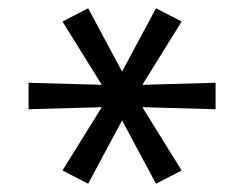

<svg xmlns="http://www.w3.org/2000/svg" viewBox="-20 -557 590 464"><path d="M193 -113 131 -145 226 -298 49 -293V-357L226 -352L131 -505L193 -537L275 -384L357 -537L419 -505L324 -352L501 -357V-293L324 -298L419 -145L357 -113L275 -266Z"/></svg>

Font: Lode Term
Style: Regular
Weight: 400
Monospace: yes
Designer: Belleve Invis
Foundry: Belleve Invis
Version: Version 29.2.0